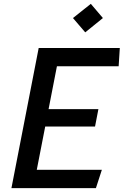

<svg xmlns="http://www.w3.org/2000/svg" viewBox="-20 -980 660 1000"><path d="M39.5 0H479.5L510.5 -95.5H171.5L215.5 -321H475L492.5 -411.5H233L276.5 -635H598L604 -730H181.5ZM360 -886 424 -811.5 516 -886 453 -960Z"/></svg>

Font: Monaspace Krypton Medium
Style: Italic
Weight: 500
Italic angle: -11°
Designer: Riley Cran & the Lettermatic Team
Foundry: Lettermatic
Version: Version 1.101 (Monaspace Krypton)